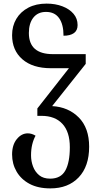

<svg xmlns="http://www.w3.org/2000/svg" viewBox="-20 -792 557 1064"><path d="M259 252Q191 252 144 227Q97 202 72 159Q47 116 47 64Q47 11 73 -21Q99 -53 134 -53Q156 -53 177 -40Q165 -18 158.5 9Q152 36 152 69Q152 101 163 130.5Q174 160 197 179Q220 198 258 198Q317 198 342 153Q367 108 367 24Q367 -61 326 -105.5Q285 -150 210 -150H187V-191L362 -414H262Q161 -414 104 -463.5Q47 -513 47 -597Q47 -648 70.5 -687.5Q94 -727 137 -749.5Q180 -772 238 -772Q287 -772 326 -757Q365 -742 387.5 -715.5Q410 -689 410 -653Q410 -623 389.5 -608.5Q369 -594 332 -594Q332 -657 307.5 -691.5Q283 -726 235 -726Q190 -726 165 -694.5Q140 -663 140 -609Q140 -492 273 -492H455V-438L269 -204Q359 -199 416.5 -141Q474 -83 474 21Q474 130 416 191Q358 252 259 252Z"/></svg>

Font: Noto Serif Georgian SemiCondensed Medium
Style: Regular
Weight: 500
Width: 4
Designer: Monotype Design Team, Akaki Razmadze
Foundry: Google LLC
Version: Version 2.003; ttfautohint (v1.8.4.7-5d5b)